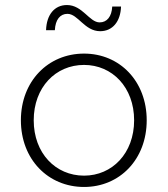

<svg xmlns="http://www.w3.org/2000/svg" viewBox="-20 -739 667 763"><path d="M314 4C456 4 563 -106 563 -261C563 -416 456 -526 314 -526C171 -526 63 -416 63 -261C63 -106 171 4 314 4ZM314 -41C201 -41 114 -130 114 -261C114 -392 201 -481 314 -481C426 -481 513 -392 513 -261C513 -130 426 -41 314 -41ZM378 -615C427 -615 459 -653 461 -713H426C424 -673 405 -650 376 -650C335 -650 308 -719 246 -719C197 -719 165 -681 163 -619H198C200 -661 219 -684 248 -684C290 -684 316 -615 378 -615Z"/></svg>

Font: Chess Sans Light
Style: Regular
Weight: 300
Designer: Wolf Bōese
Foundry: Wolf Bōese
Version: Version 7.223;Glyphs 3.3 (3306)